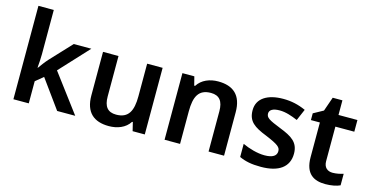

<svg xmlns="http://www.w3.org/2000/svg" viewBox="-77 -1130 2922 1509"><g transform="rotate(15 1384.0 -375.0)"><path d="M206 -399V-760H81V0H206V-180L269 -232L437 0H584L353 -308L570 -542H427L267 -371C245 -347 220 -313 203 -289H200C203 -324 206 -365 206 -399Z M1150 -542H1024V-277C1024 -158 992 -92 891 -92C822 -92 791 -132 791 -213V-542H665V-188C665 -50 737 10 859 10C927 10 993 -14 1028 -70H1034L1051 0H1150Z M1601 -552C1533 -552 1468 -527 1433 -471H1426L1408 -542H1311V0H1437V-265C1437 -384 1468 -450 1569 -450C1638 -450 1669 -409 1669 -328V0H1795V-353C1795 -493 1722 -552 1601 -552Z M2322 -157C2322 -250 2263 -285 2166 -323C2068 -362 2043 -376 2043 -410C2043 -440 2072 -457 2126 -457C2176 -457 2224 -440 2274 -419L2314 -512C2254 -539 2196 -552 2130 -552C2003 -552 1919 -501 1919 -404C1919 -313 1971 -278 2075 -237C2180 -193 2198 -176 2198 -144C2198 -108 2169 -85 2100 -85C2043 -85 1973 -105 1920 -130V-23C1970 0 2020 10 2096 10C2241 10 2322 -48 2322 -157Z M2653 -91C2611 -91 2581 -115 2581 -166V-447H2735V-542H2581V-661H2502L2462 -546L2382 -502V-447H2455V-165C2455 -28 2528 10 2621 10C2668 10 2713 1 2740 -12V-106C2715 -98 2684 -91 2653 -91Z"/></g></svg>

Font: Noto Sans Bengali SemiBold
Style: Regular
Weight: 600
Designer: Jelle Bosma - Monotype Design Team
Foundry: Monotype Imaging Inc.
Version: Version 2.003